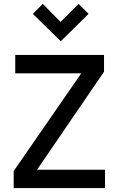

<svg xmlns="http://www.w3.org/2000/svg" viewBox="-20 -962 597 982"><path d="M415 -615V-587H58V-681H512V-595L149 -64L146 -94H517V0H50V-87ZM291 -751 148 -891 199 -942 322 -817 258 -818 382 -942 433 -891Z"/></svg>

Font: Gabarito
Style: Regular
Weight: 400
Designer: Leandro Assis / Alvaro Franca / Felipe Casaprima
Foundry: Naipe Foundry
Version: Version 1.000